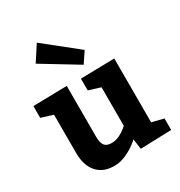

<svg xmlns="http://www.w3.org/2000/svg" viewBox="-197 -986 1064 1133"><g transform="rotate(-30 334.5 -419.5)"><path d="M15.1 -535.2 245.1 -540V-194.8Q245.1 -152.8 259 -134Q272.9 -115.2 306.2 -115.2Q335 -115.2 359.9 -127.2Q384.8 -139.2 401.9 -153.1Q418.9 -167 418.9 -168.9V-430.2L338.9 -455.1V-535.2L568.8 -540V-105L648.9 -85V-6.8L438 0L428.2 -69.8Q428.2 -67.9 400.6 -46.9Q373 -25.9 334 -8.1Q294.9 9.8 252.9 9.8Q177.7 9.8 136.5 -37.6Q95.2 -85 95.2 -168.9V-430.2L15.1 -455.1ZM442.9 -670.9 394 -598.1 151.9 -745.1 219.7 -849.1Z"/></g></svg>

Font: Kadwa
Style: Bold
Weight: 700
Designer: Sol Matas
Foundry: Sol Matas
Version: Version 1.001;PS 001.000;hotconv 1.0.70;makeotf.lib2.5.58329